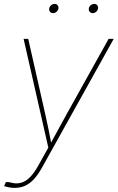

<svg xmlns="http://www.w3.org/2000/svg" viewBox="-35 -729 586 956"><path d="M-14.6 197.8 -5.4 177.2 11.7 178.2Q41.5 187.5 66.2 181.9Q90.8 176.3 112.8 154.8Q134.8 133.3 155.8 95.2L205.6 5.9L82.5 -535.6H105.5L189.5 -164.1Q198.2 -125.5 206.1 -87.2Q213.9 -48.8 221.2 -10.3H214.8Q235.8 -48.8 256.6 -87.2Q277.3 -125.5 298.8 -164.1L505.9 -535.6H531.2L175.3 103.5Q155.3 139.6 134.5 162.4Q113.8 185.1 90.3 195.8Q66.9 206.5 38.6 206.5Q24.9 206.5 12.5 204.3Q0 202.1 -14.6 197.8ZM426.3 -663.6Q417 -663.6 411.4 -670.4Q405.8 -677.2 407.2 -686.5Q408.7 -696.3 416.7 -702.9Q424.8 -709.5 434.6 -709.5Q443.8 -709.5 449.2 -702.9Q454.6 -696.3 453.1 -686.5Q451.7 -677.2 443.8 -670.4Q436 -663.6 426.3 -663.6ZM229 -663.6Q219.7 -663.6 214.1 -670.4Q208.5 -677.2 210 -686.5Q211.4 -696.3 219.5 -702.9Q227.5 -709.5 237.3 -709.5Q246.6 -709.5 252 -702.9Q257.3 -696.3 255.9 -686.5Q254.4 -677.2 246.6 -670.4Q238.8 -663.6 229 -663.6Z"/></svg>

Font: Inter 20pt Thin
Style: Italic
Weight: 250
Italic angle: -9.3988°
Version: Version 4.001;git-66647c0bb